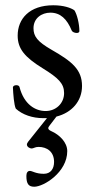

<svg xmlns="http://www.w3.org/2000/svg" viewBox="-20 -434 363 728"><path d="M194 8C253 -7 291 -51 291 -108C291 -170 253 -201 176 -245C122 -276 107 -296 107 -327C107 -365 138 -386 171 -386C209 -386 234 -362 252 -318C254 -313 263 -309 271 -309C276 -309 281 -311 281 -316C281 -344 272 -380 262 -395C249 -404 222 -414 182 -414C92 -414 47 -363 47 -299C47 -249 74 -217 142 -175C202 -138 223 -117 223 -81C223 -42 192 -13 153 -13C114 -13 71 -38 54 -104C53 -109 47 -111 42 -111C35 -111 29 -108 29 -102C30 -79 33 -36 40 -22C65 1 103 14 144 14H158L87 103C84 107 82 111 82 114C82 123 93 129 100 129C107 129 113 123 126 123C158 123 185 141 185 180C185 206 172 225 146 225C115 225 103 214 93 214C85 214 80 221 80 233C80 264 89 274 110 274C146 274 235 219 235 139C235 106 206 77 174 63C167 60 163 56 163 52C163 49 165 46 168 42Z"/></svg>

Font: EB Garamond
Style: Regular
Weight: 400
Designer: Georg Duffner and Octavio Pardo
Foundry: Georg Duffner
Version: Version 1.000;PS 001.000;hotconv 1.0.88;makeotf.lib2.5.64775